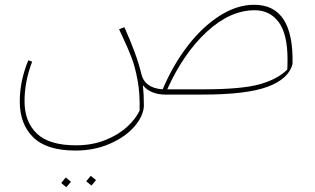

<svg xmlns="http://www.w3.org/2000/svg" viewBox="-20 -397 1324 806"><path d="M1208 -128Q1192 -66 1104 -33Q1016 0 831 0H671Q645 0 620.5 -9.5Q596 -19 580 -39Q584 -1 584 49Q581 92 543.5 135Q506 178 441 206.5Q376 235 297 235Q176 235 119.5 179.5Q63 124 63 29Q63 -58 99 -144L115 -138Q83 -55 83 28Q83 114 134.5 163.5Q186 213 299 213Q367 213 422 191Q477 169 513.5 135.5Q550 102 566 67Q568 -4 557.5 -60.5Q547 -117 532 -156Q517 -195 493 -246Q489 -255 485.5 -262Q482 -269 480 -274L502 -283Q554 -168 573 -88Q587 -27 663 -22Q706 -124 768 -204.5Q830 -285 902.5 -331Q975 -377 1047 -377Q1214 -377 1208 -128ZM1187 -148Q1187 -254 1150 -304Q1113 -354 1049 -354Q946 -354 848 -263.5Q750 -173 682 -22H831Q993 -22 1069 -43Q1145 -64 1186 -105Q1187 -120 1187 -148ZM342 364 361 341 383 359 364 382ZM237 371 256 348 278 366 258 389Z"/></svg>

Font: FiraGO Thin
Style: Italic
Weight: 100
Italic angle: -8°
Designer: bBox Type GmbH
Foundry: bBox Type GmbH
Version: Version 1.001